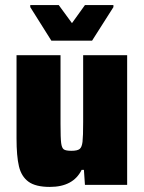

<svg xmlns="http://www.w3.org/2000/svg" viewBox="-20 -727 565 755"><path d="M45 -183V-510H218V-239Q218 -184 220.5 -164.5Q223 -145 231 -139.5Q239 -134 261 -134Q284 -134 293 -141Q302 -148 304.5 -169.5Q307 -191 307 -247V-510H480V0H314L310 -59H301Q268 8 176 8Q120 8 92 -12.5Q64 -33 54.5 -73Q45 -113 45 -183ZM182 -567 99 -699V-707H211L263 -636L314 -707H426V-699L342 -567Z"/></svg>

Font: Saira Semi Condensed ExtraBold
Style: Regular
Weight: 800
Width: 4
Designer: Hector Gatti with collaboration of the Omnibus-Type team
Foundry: Omnibus-Type
Version: Version 1.001; ttfautohint (v1.8)